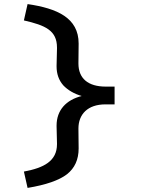

<svg xmlns="http://www.w3.org/2000/svg" viewBox="-20 -720 701 940"><path d="M115 200C205 185 269 163 308 133C346 103 365 61 365 7L364 -88C364 -89 364 -90 364 -91C364 -160 409 -209 496 -209H541V-296H498C411 -296 364 -336 364 -409C364 -410 364 -411 364 -412L365 -507C365 -633 259 -679 115 -700L97 -620C202 -596 259 -571 259 -487C259 -485 259 -484 259 -482L257 -398C257 -397 257 -396 257 -395C257 -358 268 -327 290 -302C312 -279 342 -261 380 -250C304 -231 257 -181 257 -105C257 -104 257 -103 257 -102L259 -18C259 -17 259 -15 259 -14C259 69 194 102 97 120Z"/></svg>

Font: Lexend Peta
Style: Regular
Weight: 400
Designer: Bonnie Shaver-Troup, Thomas Jockin
Foundry: Lexend
Version: Version 1.007